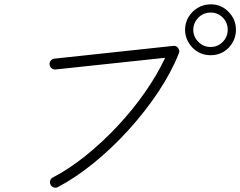

<svg xmlns="http://www.w3.org/2000/svg" viewBox="-20 -877 1110 887"><path d="M248 -13Q239 -8 229 -11Q219 -14 214 -23Q209 -33 212 -43Q215 -53 224 -57Q299 -96 375.5 -157.5Q452 -219 522 -293.5Q592 -368 649 -449.5Q706 -531 743 -610L236 -556Q226 -555 218 -562Q210 -569 209 -579Q208 -589 214.5 -597Q221 -605 231 -606L780 -665Q795 -667 803 -655Q812 -642 806 -630Q772 -544 712 -453.5Q652 -363 575.5 -278.5Q499 -194 415 -125.5Q331 -57 248 -13ZM953 -622Q904 -622 870 -656Q835 -693 835 -739Q835 -772 851 -798.5Q867 -825 894 -841Q921 -857 953 -857Q1003 -857 1036 -822Q1070 -788 1070 -739Q1070 -692 1036 -656Q1002 -622 953 -622ZM953 -660Q986 -660 1009 -683.5Q1032 -707 1032 -739Q1032 -773 1009 -796Q986 -819 953 -819Q920 -819 897 -796Q873 -772 873 -739Q873 -707 897 -683Q920 -660 953 -660Z"/></svg>

Font: Kurewa Gothic CJK TC Regular
Style: Regular
Weight: 400
Designer: Max Yao
Foundry: Max-Everyday
Version: Version 1.071; ttfautohint (v1.8.3)